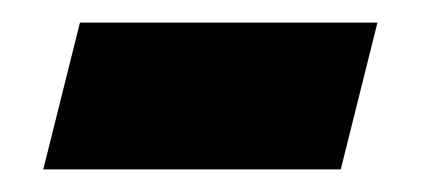

<svg xmlns="http://www.w3.org/2000/svg" viewBox="-20 -335 373 170"><path d="M18.3 -185 50.8 -315H314.2L281.7 -185Z"/></svg>

Font: Funnel Sans Light ExtraBold
Style: Italic
Weight: 800
Italic angle: -14.036°
Version: Version 1.000